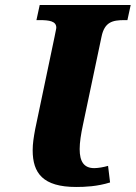

<svg xmlns="http://www.w3.org/2000/svg" viewBox="-20 -734 540 764"><path d="M283 10C318 10 367 8 418 -8L410 -74C393 -69 371 -65 355 -65C314 -65 297 -91 297 -141C297 -167 302 -200 310 -237L384 -588C396 -646 427 -654 475 -654H487L500 -714H138L125 -654H137C176 -654 204 -650 204 -624C204 -619 201 -609 197 -587L120 -220C114 -187 110 -163 110 -136C110 -45 151 10 283 10Z"/></svg>

Font: Noto Serif SemiCondensed Black
Style: Italic
Weight: 900
Width: 4
Italic angle: -12°
Designer: Monotype Design Team
Foundry: Monotype Imaging Inc.
Version: Version 2.014